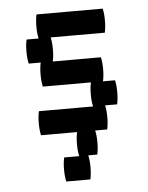

<svg xmlns="http://www.w3.org/2000/svg" viewBox="-45 -438 491 636"><g transform="rotate(-5 200.0 -120.0)"><path d="M340 -80H300Q304 -64 304 -40Q304 -17 300 0H80Q76 -17 76 -40Q76 -64 80 -80H260Q256 -97 256 -120Q256 -144 260 -160H100Q96 -177 96 -200Q96 -224 100 -240H60Q56 -257 56 -280Q56 -304 60 -320H100Q96 -337 96 -360Q96 -384 100 -400H320Q324 -384 324 -360Q324 -337 320 -320H140Q144 -304 144 -280Q144 -257 140 -240H300Q304 -224 304 -200Q304 -177 300 -160H340Q344 -144 344 -120Q344 -97 340 -80ZM260 80H230Q234 96 234 120Q234 143 230 160H150Q146 143 146 120Q146 96 150 80H200Q196 63 196 40Q196 16 200 0H260Q264 16 264 40Q264 63 260 80Z"/></g></svg>

Font: VT323
Style: Regular
Weight: 400
Monospace: yes
Designer: Peter Hull
Version: Version 2.000